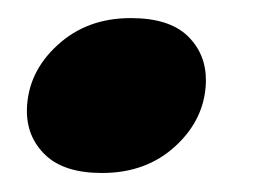

<svg xmlns="http://www.w3.org/2000/svg" viewBox="-20 -176 294 207"><path d="M90 10.5Q49 10.5 28.8 -9Q8.5 -28.5 9 -58Q10 -98 41.8 -127.2Q73.5 -156.5 121 -156.5Q162.5 -156.5 182.5 -137Q202.5 -117.5 202 -88Q201 -48 169.5 -18.8Q138 10.5 90 10.5Z"/></svg>

Font: Fraunces 144pt SuperSoft
Style: Bold Italic
Weight: 700
Italic angle: -16°
Version: Version 1.000;[0bf87f6ff]